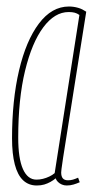

<svg xmlns="http://www.w3.org/2000/svg" viewBox="-20 -560 292 590"><path d="M185 10Q177 10 170 7Q163 4 158 -1Q153 -6 151 -12Q144 -6 135 -1Q126 4 116 7Q106 10 93 10Q68 10 51 -6Q34 -22 25.5 -54.5Q17 -87 17 -135Q17 -252 38.5 -343.5Q60 -435 99.5 -487.5Q139 -540 192 -540Q199 -540 206 -539Q213 -538 220 -536Q227 -534 233 -531Q239 -528 245 -524Q223 -387 209 -297.5Q195 -208 186.5 -155Q178 -102 174 -76Q170 -50 169 -41Q168 -32 168 -30Q168 -18 173 -12Q178 -6 189 -6Q197 -6 204 -8Q211 -10 220 -14L225 0Q216 4 206 7Q196 10 185 10ZM148 -28 224 -514Q217 -519 209.5 -521Q202 -523 191 -523Q148 -523 113 -476Q78 -429 57 -342.5Q36 -256 36 -137Q36 -73 50.5 -40.5Q65 -8 92 -8Q102 -8 112 -10.5Q122 -13 131.5 -17.5Q141 -22 148 -28Z"/></svg>

Font: Georama
Style: Italic
Weight: 400
Width: 2
Italic angle: -9°
Designer: Jean-Baptiste Levee
Foundry: Production Type
Version: Version 1.000